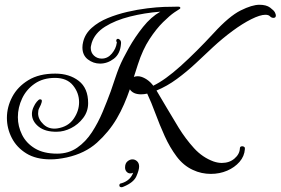

<svg xmlns="http://www.w3.org/2000/svg" viewBox="-20 -610 1178 806"><path d="M536 59Q547 59 555.5 67Q564 75 564 89Q564 104 552.5 130Q541 156 500 173Q497 174 495 175Q493 176 491 176Q481 176 481 168Q481 160 491 159Q527 148 539 115Q534 118 527 118Q518 118 511.5 111Q505 104 505 93Q505 76 515 67.5Q525 59 536 59ZM192 59Q131 59 90.5 34Q50 9 29.5 -31Q9 -71 9 -115Q9 -161 31.5 -203.5Q54 -246 99 -273.5Q144 -301 212 -301Q271 -301 310.5 -270.5Q350 -240 350 -177Q350 -142 329 -114.5Q308 -87 278 -72Q248 -57 219 -57Q170 -56 142 -78.5Q114 -101 114 -132Q114 -147 122 -163Q127 -174 134.5 -183Q142 -192 147 -193H149Q158 -193 155 -181Q153 -172 145 -157Q142 -152 141 -146Q140 -140 140 -134Q140 -109 163 -87.5Q186 -66 221 -71Q266 -78 289 -111Q312 -144 312 -181Q312 -220 286.5 -251.5Q261 -283 211 -283Q161 -283 126 -259Q91 -235 73 -197Q55 -159 55 -118Q55 -80 72.5 -44.5Q90 -9 126.5 13Q163 35 220 35Q268 35 304 10Q340 -15 366 -55Q392 -95 411 -140.5Q430 -186 445 -227Q455 -256 463.5 -281.5Q472 -307 480 -327Q495 -363 521 -409Q547 -455 580.5 -497Q614 -539 653 -561Q587 -556 525.5 -540.5Q464 -525 421 -498Q378 -471 365 -430Q364 -425 362.5 -419.5Q361 -414 361 -409Q361 -389 374.5 -376.5Q388 -364 407 -364Q432 -364 449.5 -385Q467 -406 470 -429Q470 -431 470.5 -432Q471 -433 470 -434Q468 -436 468 -438Q468 -447 475 -447Q480 -447 484.5 -441.5Q489 -436 488 -427Q485 -384 458 -363.5Q431 -343 400 -343Q372 -343 349 -360.5Q326 -378 326 -411Q326 -422 329 -434Q337 -468 365 -493Q393 -518 432 -534Q471 -550 514 -560Q557 -570 598 -575Q639 -580 669 -581Q681 -581 698 -581.5Q715 -582 722 -582Q724 -582 728.5 -582Q733 -582 734 -581Q737 -580 737 -577Q737 -573 732 -571Q731 -571 712 -558Q693 -545 664.5 -517Q636 -489 607.5 -445.5Q579 -402 559 -340Q555 -327 550.5 -313.5Q546 -300 542 -287Q549 -290 558 -290Q572 -290 588.5 -281Q605 -272 618 -257Q619 -255 622 -252L623 -250Q673 -274 738.5 -333Q804 -392 877 -471Q942 -542 990 -566Q1038 -590 1069 -590Q1098 -590 1114 -578Q1130 -566 1134 -558Q1138 -550 1138 -545Q1138 -535 1128 -535Q1120 -535 1114 -541Q1108 -548 1094 -548Q1072 -548 1035 -529.5Q998 -511 956 -480Q914 -449 874 -412Q840 -380 802 -344.5Q764 -309 722.5 -278.5Q681 -248 637 -230Q655 -199 679 -159Q703 -119 730 -74Q759 -27 794.5 12Q830 51 877 68Q895 74 911 74Q943 74 964.5 55.5Q986 37 987 13Q987 4 997 4Q1002 4 1005.5 7Q1009 10 1008 16Q1006 46 985.5 69.5Q965 93 933.5 106.5Q902 120 865 120Q846 120 827 116Q808 112 789 103Q750 85 721.5 47Q693 9 671.5 -38.5Q650 -86 632.5 -133.5Q615 -181 598 -217Q585 -214 572 -214Q539 -214 525 -235Q514 -203 500.5 -172Q487 -141 470 -112Q437 -56 387 -11Q337 34 260 51Q241 55 224.5 57Q208 59 192 59Z"/></svg>

Font: Gwendolyn
Style: Bold
Weight: 700
Designer: Robert E. Leuschke
Foundry: Robert E. Leuschke
Version: Version 1.010; ttfautohint (v1.8.3)